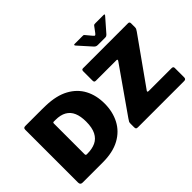

<svg xmlns="http://www.w3.org/2000/svg" viewBox="-151 -1361 1768 1768"><g transform="rotate(-45 732.5 -477.5)"><path d="M81 0Q52 0 52 -30V-717Q52 -731 58 -736.5Q64 -742 79 -742Q104 -742 140 -742Q176 -742 215 -742Q254 -742 288.5 -742Q323 -742 345 -741Q479 -737 566.5 -689Q654 -641 697 -559.5Q740 -478 740 -372Q740 -265 696 -180.5Q652 -96 564 -48Q476 0 344 0ZM293 -157H300Q363 -157 408 -178Q453 -199 477.5 -247Q502 -295 502 -374Q502 -444 482 -490.5Q462 -537 420 -561Q378 -585 313 -585H289Q279 -585 279 -571V-172Q279 -157 293 -157ZM803 0Q788 0 782.5 -5Q777 -10 777 -25V-70Q777 -86 780.5 -93.5Q784 -101 798 -121L1106 -561Q1116 -577 1097 -577H832Q819 -577 814.5 -582.5Q810 -588 810 -601V-721Q810 -742 828 -742H1415Q1434 -742 1434 -722V-671Q1434 -660 1430.5 -652Q1427 -644 1417 -630L1097 -180Q1092 -172 1097 -169Q1102 -166 1109 -166H1406Q1428 -166 1428 -147V-22Q1428 -13 1422.5 -6.5Q1417 0 1404 0H803ZM1178 -946Q1183 -953 1189.5 -954Q1196 -955 1205 -955H1310Q1329 -955 1312 -937L1201 -810Q1196 -805 1190 -801Q1184 -797 1173 -797H1078Q1064 -797 1056 -801Q1048 -805 1041 -812L929 -937Q922 -945 922.5 -950Q923 -955 932 -955H1031Q1041 -955 1046 -954.5Q1051 -954 1057 -946L1103 -891Q1115 -876 1121 -877Q1127 -878 1137 -891Z"/></g></svg>

Font: Libre Franklin Black
Style: Regular
Weight: 900
Designer: Pablo Impallari, Rodrigo Fuenzalida, Nhung Nguyen
Foundry: Impallari Type
Version: Version 3.000